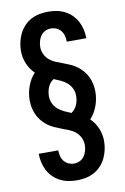

<svg xmlns="http://www.w3.org/2000/svg" viewBox="-103 -882 706 1084"><g transform="rotate(-10 250.0 -340.0)"><path d="M249 143Q224 143 199.5 138.5Q175 134 152.5 122.5Q130 111 112.5 93.5Q95 76 83.5 54Q72 32 66.5 7.5Q61 -17 61 -42Q61 -42 61 -42Q61 -42 61 -42H173Q173 -42 173 -42Q173 -42 173 -42Q173 -26 177 -9.5Q181 7 191 20Q201 33 216.5 40Q232 47 248 47Q266 47 281.5 39.5Q297 32 307 18Q317 4 321.5 -13Q326 -30 326 -47Q326 -69 316 -89Q306 -109 289.5 -122.5Q273 -136 252.5 -144Q232 -152 212 -159.5Q192 -167 172 -176Q152 -185 135 -198Q118 -211 104 -227.5Q90 -244 81 -263.5Q72 -283 67.5 -304.5Q63 -326 63 -347Q63 -368 66.5 -388Q70 -408 77 -427.5Q84 -447 94.5 -465Q105 -483 119 -497Q92 -523 77.5 -558Q63 -593 63 -631Q63 -656 68.5 -681Q74 -706 85 -728.5Q96 -751 113.5 -770Q131 -789 153.5 -801Q176 -813 201 -818Q226 -823 251 -823Q276 -823 300.5 -818.5Q325 -814 347.5 -802.5Q370 -791 387.5 -773.5Q405 -756 416.5 -734Q428 -712 433.5 -687.5Q439 -663 439 -638Q439 -638 439 -638Q439 -638 439 -638H327Q327 -638 327 -638Q327 -638 327 -638Q327 -654 323 -670.5Q319 -687 309 -700Q299 -713 283.5 -720Q268 -727 252 -727Q234 -727 218.5 -719.5Q203 -712 193 -698Q183 -684 178.5 -667Q174 -650 174 -633Q174 -611 184 -591Q194 -571 210.5 -557.5Q227 -544 247.5 -536Q268 -528 288 -520.5Q308 -513 328 -504Q348 -495 365 -482Q382 -469 396 -452.5Q410 -436 419 -416.5Q428 -397 432.5 -375.5Q437 -354 437 -333Q437 -312 433.5 -292Q430 -272 423 -252.5Q416 -233 405.5 -215Q395 -197 381 -183Q408 -157 422.5 -122Q437 -87 437 -49Q437 -24 431.5 1Q426 26 415 48.5Q404 71 386.5 90Q369 109 346.5 121Q324 133 299 138Q274 143 249 143ZM283 -237Q294 -244 302.5 -254.5Q311 -265 316 -277Q321 -289 323.5 -302Q326 -315 326 -329Q326 -350 317 -369.5Q308 -389 292 -403Q276 -417 256.5 -426Q237 -435 217 -443Q206 -436 197.5 -425.5Q189 -415 184 -403Q179 -391 176.5 -378Q174 -365 174 -351Q174 -330 183 -310.5Q192 -291 208 -277Q224 -263 243.5 -254Q263 -245 283 -237Z"/></g></svg>

Font: Iosevka Slab
Style: Bold
Weight: 700
Monospace: yes
Designer: Belleve Invis
Foundry: Belleve Invis
Version: Version 11.1.1; ttfautohint (v1.8.3)